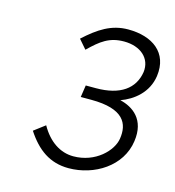

<svg xmlns="http://www.w3.org/2000/svg" viewBox="-80 -926 563 619"><g transform="rotate(15 201.5 -617.0)"><path d="M203 -376C289 -376 374 -429 386 -515C397 -590 351 -621 308 -631C350 -646 394 -680 402 -737C413 -817 355 -858 274 -858C218 -858 177 -831 131 -789L157 -759C195 -796 222 -817 271 -817C326 -817 363 -785 357 -738C348 -681 303 -648 222 -648H188L182 -608H217C327 -608 347 -562 339 -511C333 -470 282 -417 208 -417C164 -417 125 -443 98 -491L61 -463C97 -408 140 -376 203 -376Z"/></g></svg>

Font: Cheyenne Sans Light
Style: Italic
Weight: 300
Italic angle: -8.13011°
Designer: The Public Sans project authors (U.S. Web Design System), Libre Franklin designed by Pablo Impallari and Rodrigo Fuenzal
Foundry: The Cheyenne Sans Project Authors
Version: Version 2.007